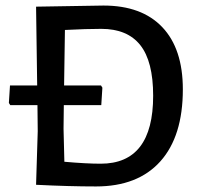

<svg xmlns="http://www.w3.org/2000/svg" viewBox="-20 -666 713 692"><path d="M353 -646Q491 -646 565 -568Q639 -490 639 -344Q639 -175 558 -84.5Q477 6 326 6Q230 6 110 0L116 -193L115 -287H17L12 -295L16 -358H114L110 -642ZM344 -358 349 -350 345 -287H210L209 -202L212 -83Q291 -76 343 -76Q532 -76 532 -321Q532 -445 485.5 -503.5Q439 -562 345 -562Q292 -562 214 -558L211 -358Z"/></svg>

Font: Alegreya Sans Medium
Style: Regular
Weight: 500
Designer: Juan Pablo del Peral
Foundry: Huerta Tipografica
Version: Version 2.007